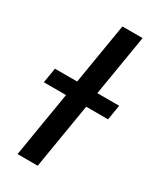

<svg xmlns="http://www.w3.org/2000/svg" viewBox="-227 -793 717 857"><g transform="rotate(30 131.0 -364.0)"><path d="M242.7 -727.5 122.1 0H18.1L138.7 -727.5ZM-40.5 -336.4 -27.8 -413.6H303.2L290.5 -336.4Z"/></g></svg>

Font: Inter 28pt Medium
Style: Italic
Weight: 500
Italic angle: -9.3988°
Designer: Rasmus Andersson
Foundry: rsms
Version: Version 4.001;git-66647c0bb